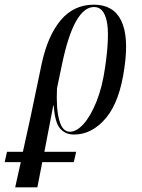

<svg xmlns="http://www.w3.org/2000/svg" viewBox="-107 -566 608 822"><path d="M-87 128 -77 84H-9L24 -66L71 -291Q97 -413 153 -479.5Q209 -546 295 -546Q378 -546 411.5 -478.5Q445 -411 426 -278Q406 -131 346.5 -60.5Q287 10 210 10Q173 10 150.5 -15.5Q128 -41 123 -114H121L83 84H219L209 128H74L53 236H-42L-18 128ZM192 -2Q221 -2 251 -35.5Q281 -69 306 -131Q331 -193 343 -278Q363 -415 350 -475.5Q337 -536 296 -536Q210 -536 159 -293L137 -188Q133 -102 146.5 -52Q160 -2 192 -2Z"/></svg>

Font: Noto Serif Display ExtraCondensed
Style: Italic
Weight: 400
Width: 2
Italic angle: -12°
Designer: Monotype Design Team
Foundry: Monotype Imaging Inc.
Version: Version 2.009